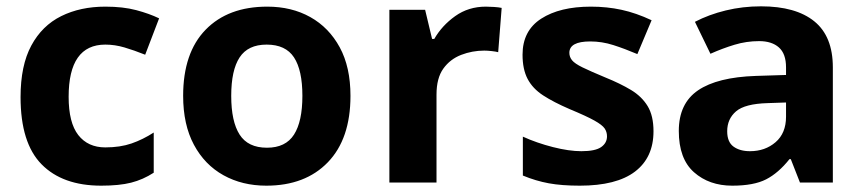

<svg xmlns="http://www.w3.org/2000/svg" viewBox="-20 -577 2728 607"><path d="M300 10Q178 10 111.5 -57.5Q45 -125 45 -270Q45 -370 79 -433Q113 -496 173.5 -526Q234 -556 313 -556Q369 -556 410.5 -545Q452 -534 483 -519L439 -404Q404 -418 373.5 -427Q343 -436 313 -436Q197 -436 197 -271Q197 -189 227.5 -150Q258 -111 313 -111Q360 -111 396 -123.5Q432 -136 466 -158V-31Q432 -9 394.5 0.5Q357 10 300 10Z M1088 -274Q1088 -138 1016.5 -64Q945 10 822 10Q746 10 686.5 -23Q627 -56 593 -119.5Q559 -183 559 -274Q559 -410 630 -483Q701 -556 825 -556Q902 -556 961 -523Q1020 -490 1054 -427.5Q1088 -365 1088 -274ZM711 -274Q711 -193 737.5 -151.5Q764 -110 824 -110Q883 -110 909.5 -151.5Q936 -193 936 -274Q936 -355 909.5 -395.5Q883 -436 823 -436Q764 -436 737.5 -395.5Q711 -355 711 -274Z M1516 -556Q1527 -556 1542 -555Q1557 -554 1566 -552L1555 -412Q1548 -414 1534.5 -415.5Q1521 -417 1511 -417Q1473 -417 1438 -403.5Q1403 -390 1381.5 -360Q1360 -330 1360 -278V0H1211V-546H1324L1346 -454H1353Q1377 -496 1419 -526Q1461 -556 1516 -556Z M2046 -162Q2046 -79 1987.5 -34.5Q1929 10 1813 10Q1756 10 1715 2.5Q1674 -5 1633 -22V-145Q1677 -125 1728 -112Q1779 -99 1818 -99Q1862 -99 1880.5 -112Q1899 -125 1899 -146Q1899 -160 1891.5 -171Q1884 -182 1859 -196Q1834 -210 1781 -232Q1730 -254 1697 -275.5Q1664 -297 1648 -327.5Q1632 -358 1632 -404Q1632 -480 1691 -518Q1750 -556 1848 -556Q1899 -556 1945 -546Q1991 -536 2040 -513L1995 -406Q1955 -423 1919 -434.5Q1883 -446 1846 -446Q1780 -446 1780 -410Q1780 -397 1788.5 -386.5Q1797 -376 1821.5 -364Q1846 -352 1894 -332Q1941 -313 1975 -292.5Q2009 -272 2027.5 -241.5Q2046 -211 2046 -162Z M2386 -557Q2496 -557 2554.5 -509.5Q2613 -462 2613 -364V0H2509L2480 -74H2476Q2441 -30 2402 -10Q2363 10 2295 10Q2222 10 2174 -32.5Q2126 -75 2126 -163Q2126 -250 2187 -291.5Q2248 -333 2370 -337L2465 -340V-364Q2465 -407 2442.5 -427Q2420 -447 2380 -447Q2340 -447 2302 -435.5Q2264 -424 2226 -407L2177 -508Q2221 -531 2274.5 -544Q2328 -557 2386 -557ZM2407 -251Q2335 -249 2307 -225Q2279 -201 2279 -162Q2279 -128 2299 -113.5Q2319 -99 2351 -99Q2399 -99 2432 -127.5Q2465 -156 2465 -208V-253Z"/></svg>

Font: Noto Sans Vithkuqi
Style: Bold
Weight: 700
Version: Version 1.001; ttfautohint (v1.8.4.7-5d5b)